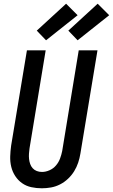

<svg xmlns="http://www.w3.org/2000/svg" viewBox="-20 -1006 608 1034"><path d="M205 8Q176 8 148.5 2Q121 -4 99 -19.5Q77 -35 62 -58Q47 -81 40.5 -108Q34 -135 35 -164Q36 -193 40 -222L125 -735H226L139 -207Q137 -193 136 -178.5Q135 -164 136.5 -150Q138 -136 142.5 -123Q147 -110 156 -100Q165 -90 178 -85Q191 -80 206 -80Q226 -80 246.5 -89Q267 -98 281.5 -115Q296 -132 303.5 -152.5Q311 -173 315 -193L404 -735H505L413 -179Q409 -154 401 -130Q393 -106 379.5 -84Q366 -62 346.5 -43.5Q327 -25 303.5 -13Q280 -1 255 3.5Q230 8 205 8ZM398 -789 348 -841 506 -986 568 -924ZM228 -789 178 -841 336 -986 398 -924Z"/></svg>

Font: Iosevka Semibold
Style: Italic
Weight: 600
Italic angle: -9°
Monospace: yes
Designer: Belleve Invis
Foundry: Belleve Invis
Version: Version 32.5.0; ttfautohint (v1.8.4)